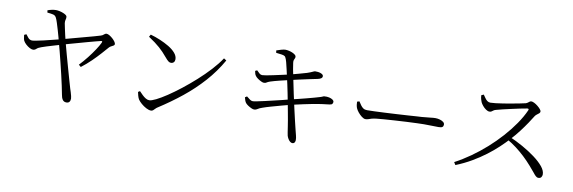

<svg xmlns="http://www.w3.org/2000/svg" viewBox="-55 -1204 5050 1692"><g transform="rotate(10 2470.0 -358.0)"><path d="M569 35Q546 35 534.5 18Q523 1 519 -26Q513 -58 503.5 -103Q494 -148 482 -198.5Q470 -249 457.5 -300Q445 -351 433.5 -395.5Q422 -440 413 -472Q409 -489 401 -518.5Q393 -548 383.5 -580.5Q374 -613 365 -641Q356 -669 349 -683Q340 -703 321 -708Q302 -713 267 -716L264 -736Q283 -743 302 -747Q321 -751 338 -751Q354 -751 371.5 -747Q389 -743 404 -737Q419 -731 429 -723.5Q439 -716 439 -708Q440 -694 436 -682.5Q432 -671 434 -651Q437 -637 442.5 -609Q448 -581 456 -547.5Q464 -514 471 -486Q484 -436 500 -378.5Q516 -321 531.5 -266Q547 -211 560 -165.5Q573 -120 581 -93Q586 -78 591.5 -60.5Q597 -43 600.5 -28Q604 -13 604 -5Q604 13 595.5 24Q587 35 569 35ZM620 -312Q656 -350 688.5 -391.5Q721 -433 746 -471Q771 -509 784 -536Q789 -549 786 -551Q783 -553 774 -551Q758 -547 728.5 -539.5Q699 -532 661.5 -521.5Q624 -511 584.5 -500Q545 -489 509 -479Q473 -469 446 -461Q415 -452 378 -441Q341 -430 310 -420.5Q279 -411 267 -406Q240 -397 227 -384.5Q214 -372 198 -372Q185 -372 167.5 -381.5Q150 -391 134 -405.5Q118 -420 110 -435Q106 -442 103.5 -455.5Q101 -469 99 -487L118 -496Q128 -482 141.5 -466.5Q155 -451 176 -450Q186 -450 212.5 -455Q239 -460 276.5 -468.5Q314 -477 356 -488Q398 -499 437 -508Q470 -517 518 -530Q566 -543 616 -556.5Q666 -570 706.5 -581Q747 -592 765 -598Q782 -603 792 -613Q802 -623 813 -623Q825 -623 840 -614Q855 -605 869 -592.5Q883 -580 892 -567Q901 -554 901 -545Q901 -537 892.5 -531.5Q884 -526 873 -521Q862 -516 854 -507Q833 -483 800.5 -446.5Q768 -410 727.5 -370.5Q687 -331 640 -295Z M1315 -24Q1296 -24 1271.5 -37Q1247 -50 1226.5 -68Q1206 -86 1196 -101Q1188 -114 1182.5 -134Q1177 -154 1175 -166L1191 -176Q1206 -160 1221.5 -145Q1237 -130 1253 -120.5Q1269 -111 1285 -111Q1304 -111 1344.5 -131Q1385 -151 1439 -187Q1493 -223 1553 -270Q1613 -317 1672.5 -370.5Q1732 -424 1783.5 -480Q1835 -536 1870 -589L1893 -574Q1833 -468 1752 -377.5Q1671 -287 1574 -209Q1477 -131 1368 -61Q1358 -55 1350 -46Q1342 -37 1334 -30.5Q1326 -24 1315 -24ZM1415 -469Q1403 -469 1391.5 -478Q1380 -487 1360 -511Q1342 -533 1324.5 -551Q1307 -569 1288 -586Q1269 -603 1244 -621.5Q1219 -640 1186 -662L1198 -683Q1241 -671 1285 -652.5Q1329 -634 1366.5 -611.5Q1404 -589 1427 -562Q1450 -535 1450 -506Q1450 -489 1440.5 -479Q1431 -469 1415 -469Z M2591 42Q2581 42 2570.5 33Q2560 24 2552.5 11Q2545 -2 2541 -15Q2539 -24 2535.5 -45Q2532 -66 2528 -94Q2524 -122 2519 -150Q2514 -180 2506.5 -219Q2499 -258 2491 -301.5Q2483 -345 2474.5 -386Q2466 -427 2459 -460.5Q2452 -494 2447 -514Q2439 -548 2431 -585Q2423 -622 2415 -651.5Q2407 -681 2400 -692Q2395 -703 2381 -707Q2367 -711 2349.5 -712.5Q2332 -714 2314 -717L2311 -738Q2330 -745 2353.5 -751.5Q2377 -758 2389 -758Q2405 -758 2422.5 -754Q2440 -750 2454.5 -743.5Q2469 -737 2478.5 -729Q2488 -721 2488 -713Q2489 -704 2485 -697Q2481 -690 2478 -681Q2475 -672 2477 -656Q2481 -626 2486 -599Q2491 -572 2501 -525Q2514 -457 2529 -389.5Q2544 -322 2557 -262Q2570 -202 2581.5 -155.5Q2593 -109 2599 -83Q2607 -50 2612.5 -29.5Q2618 -9 2618 11Q2618 22 2612 32Q2606 42 2591 42ZM2209 -191Q2199 -191 2183.5 -198Q2168 -205 2153 -215Q2138 -225 2130 -235Q2124 -243 2119.5 -254.5Q2115 -266 2111 -283L2128 -294Q2148 -277 2160.5 -269Q2173 -261 2184 -261Q2194 -261 2221.5 -266.5Q2249 -272 2286.5 -280.5Q2324 -289 2365.5 -299Q2407 -309 2445 -318Q2483 -327 2511 -335Q2540 -341 2576.5 -350.5Q2613 -360 2649.5 -369Q2686 -378 2715 -386.5Q2744 -395 2758 -399Q2779 -405 2786 -409Q2793 -413 2800 -413Q2823 -415 2842.5 -410.5Q2862 -406 2874 -397.5Q2886 -389 2886 -378Q2886 -368 2880 -360Q2874 -352 2854 -350Q2818 -346 2785 -341.5Q2752 -337 2715.5 -330Q2679 -323 2632 -313Q2585 -303 2520 -288Q2484 -279 2439 -266.5Q2394 -254 2351 -242Q2308 -230 2278 -219Q2251 -210 2238 -200.5Q2225 -191 2209 -191ZM2253 -438Q2243 -438 2227.5 -445.5Q2212 -453 2197 -463.5Q2182 -474 2175 -484Q2168 -493 2165 -502.5Q2162 -512 2159 -528L2176 -536Q2189 -523 2200.5 -512.5Q2212 -502 2229 -502Q2238 -502 2264 -506.5Q2290 -511 2324.5 -518.5Q2359 -526 2395.5 -534Q2432 -542 2463 -549Q2504 -560 2542 -570Q2580 -580 2613 -590Q2645 -601 2659 -608Q2673 -615 2680 -616Q2691 -616 2704 -615Q2717 -614 2728.5 -610Q2740 -606 2747.5 -600Q2755 -594 2755 -585Q2755 -573 2744.5 -565.5Q2734 -558 2715 -554Q2683 -548 2637.5 -538Q2592 -528 2548 -518.5Q2504 -509 2476 -502Q2429 -491 2384 -480Q2339 -469 2305 -458Q2285 -451 2276 -444.5Q2267 -438 2253 -438Z M3189 -278Q3175 -278 3156.5 -292Q3138 -306 3122.5 -325Q3107 -344 3100 -361Q3095 -375 3093 -388.5Q3091 -402 3091 -417L3111 -423Q3122 -406 3132.5 -391Q3143 -376 3156.5 -367Q3170 -358 3191 -358Q3213 -358 3254 -359.5Q3295 -361 3346 -363.5Q3397 -366 3449.5 -369Q3502 -372 3549.5 -375Q3597 -378 3631 -380.5Q3665 -383 3676 -383Q3726 -387 3752 -390.5Q3778 -394 3797 -394Q3816 -394 3835.5 -388.5Q3855 -383 3867.5 -373.5Q3880 -364 3880 -350Q3880 -336 3871 -328.5Q3862 -321 3836 -321Q3810 -321 3780.5 -322Q3751 -323 3705 -323Q3687 -323 3646 -321.5Q3605 -320 3552.5 -317.5Q3500 -315 3448 -311.5Q3396 -308 3352.5 -305Q3309 -302 3286 -299Q3258 -296 3242 -291Q3226 -286 3214.5 -282Q3203 -278 3189 -278Z M4026 -41Q4096 -78 4165.5 -127Q4235 -176 4299 -233Q4363 -290 4419 -352.5Q4475 -415 4519 -479Q4563 -543 4590 -604Q4597 -620 4578 -618Q4552 -614 4515 -606Q4478 -598 4439.5 -589.5Q4401 -581 4367.5 -573Q4334 -565 4313 -559Q4298 -556 4289 -549.5Q4280 -543 4273 -538Q4266 -533 4254 -533Q4240 -533 4223 -544.5Q4206 -556 4192.5 -572.5Q4179 -589 4173 -602Q4169 -611 4164.5 -626.5Q4160 -642 4159 -663L4180 -672Q4189 -660 4198.5 -645.5Q4208 -631 4220.5 -621.5Q4233 -612 4249 -612Q4265 -612 4296 -615.5Q4327 -619 4364.5 -625Q4402 -631 4440 -638Q4478 -645 4509 -651Q4540 -657 4556 -661Q4567 -664 4574.5 -670Q4582 -676 4589 -681Q4596 -686 4603 -686Q4614 -686 4630 -678Q4646 -670 4661.5 -657.5Q4677 -645 4687.5 -632.5Q4698 -620 4698 -612Q4698 -602 4690 -595Q4682 -588 4672 -581Q4662 -574 4655 -564Q4638 -536 4611.5 -496.5Q4585 -457 4551.5 -413Q4518 -369 4479 -327Q4445 -290 4400.5 -248Q4356 -206 4301 -164.5Q4246 -123 4181 -85Q4116 -47 4041 -17ZM4780 -33Q4767 -33 4755.5 -44Q4744 -55 4728.5 -75Q4713 -95 4686 -125Q4651 -165 4614.5 -199Q4578 -233 4537.5 -264Q4497 -295 4447 -323L4467 -347Q4530 -320 4591.5 -285.5Q4653 -251 4703.5 -213.5Q4754 -176 4784 -139.5Q4814 -103 4814 -70Q4814 -55 4806 -44Q4798 -33 4780 -33Z"/></g></svg>

Font: Noto Serif JP
Style: Regular
Weight: 400
Designer: Ryoko NISHIZUKA  (kana & ideographs); Frank Grießhammer (Latin, Greek & Cyrillic); Wenlong ZHANG  (bopomofo); Sandoll Co
Foundry: Adobe
Version: Version 2.003-H1;hotconv 1.1.1;makeotfexe 2.6.0